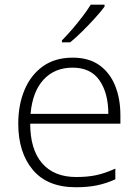

<svg xmlns="http://www.w3.org/2000/svg" viewBox="-20 -786 589 816"><path d="M289.1 -541Q356.9 -541 401.9 -509.3Q446.8 -477.5 469.2 -422.1Q491.7 -366.7 491.7 -295.9V-260.3H108.4Q108.4 -150.9 158.9 -92.3Q209.5 -33.7 303.7 -33.7Q352.5 -33.7 388.9 -41.5Q425.3 -49.3 470.2 -69.3V-23.9Q431.2 -6.3 392.1 1.7Q353 9.8 302.2 9.8Q181.6 9.8 119.6 -64Q57.6 -137.7 57.6 -260.7Q57.6 -340.3 84.2 -403.8Q110.8 -467.3 162.4 -504.2Q213.9 -541 289.1 -541ZM288.6 -498.5Q212.4 -498.5 165.3 -447.8Q118.2 -397 109.9 -302.2H440.4Q440.4 -389.6 403.1 -444.1Q365.7 -498.5 288.6 -498.5ZM424.3 -766.1V-757.8Q408.7 -736.8 383.8 -709.2Q358.9 -681.6 331.1 -654.1Q303.2 -626.5 278.3 -606H243.2V-614.3Q262.7 -633.8 286.1 -660.9Q309.6 -688 330.8 -716.1Q352.1 -744.1 365.7 -766.1Z"/></svg>

Font: Open Sans Light
Style: Regular
Weight: 300
Designer: Monotype Design Team
Foundry: Monotype Imaging Inc.
Version: Version 3.000; ttfautohint (v1.8.4)